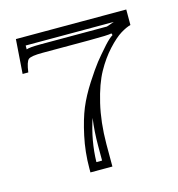

<svg xmlns="http://www.w3.org/2000/svg" viewBox="-77 -523 546 590"><g transform="rotate(-15 196.5 -227.5)"><path d="M288.1 -366.2Q304.2 -383.8 314.9 -390.1L313 -396Q302.7 -393.1 241.2 -393.1H92.8Q56.6 -393.1 48.1 -386.2Q39.6 -379.4 35.2 -346.2H17.1L24.9 -455.1H376V-405.8Q362.3 -402.3 344 -391.1Q325.7 -379.9 301.5 -353.8Q277.3 -327.6 257.6 -292Q237.8 -256.3 224.1 -198.5Q210.4 -140.6 210 -71.8V0H140.1V-12.2Q140.1 -64.9 150.9 -114.5Q161.6 -164.1 175.5 -197.8Q189.5 -231.4 213.1 -268.1Q236.8 -304.7 250.7 -322.3Q264.6 -339.8 288.1 -366.2ZM48.8 -416Q59.1 -419.9 92.8 -419.9H241.2H271H305.2L329.1 -428.2H48.8ZM189.9 -160.2Q167.5 -93.3 166 -25.9H184.1V-71.8Q184.1 -119.6 189.9 -160.2Z"/></g></svg>

Font: FoglihtenNo01
Style: Regular
Weight: 500
Version: Version 0.61